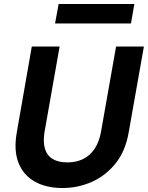

<svg xmlns="http://www.w3.org/2000/svg" viewBox="-20 -934 744 966"><path d="M294 12Q213 12 155.5 -20Q98 -52 73 -115Q48 -178 65 -271L140 -700H280L204 -270Q196 -220 206 -186Q216 -152 244.5 -134.5Q273 -117 319 -117Q364 -117 398.5 -134Q433 -151 456 -185.5Q479 -220 488 -270L564 -700H704L628 -271Q612 -175 562 -112.5Q512 -50 442 -19Q372 12 294 12ZM257 -816 275 -914H656L639 -816Z"/></svg>

Font: DM Sans 11pt ExtraBold
Style: Italic
Weight: 800
Italic angle: -10°
Version: Version 4.004;gftools[0.9.30]